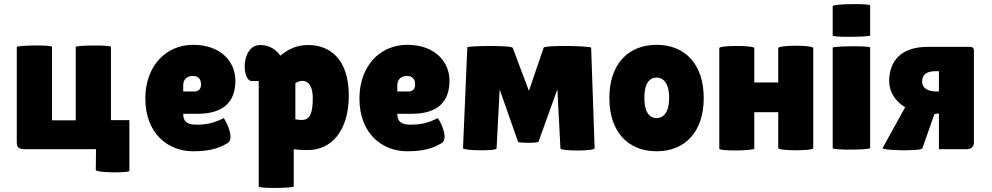

<svg xmlns="http://www.w3.org/2000/svg" viewBox="-20 -729 4846 938"><path d="M449 0 448 101C448 116 612 116 612 106V-142H522V-500C522 -510 350 -508 350 -500V-141H234V-500C234 -511 62 -507 62 -500V-36C62 -9 68 0 108 0Z M1087 -27C1102 -34 1106 -47 1106 -62C1106 -100 1074 -153 1073 -152C1026 -128 989 -120 940 -120C901 -120 875 -130 875 -173H944C1075 -173 1130 -234 1130 -335C1130 -426 1060 -510 924 -510C788 -510 690 -404 690 -248C690 -75 802 10 923 10C999 10 1046 -3 1087 -27ZM962 -316C962 -293 949 -282 929 -282H875V-313C875 -344 898 -358 921 -358C948 -358 962 -344 962 -316Z M1244 -333V182C1244 193 1415 190 1415 182V0L1431 2C1442 3 1459 4 1486 4C1595 4 1684 -86 1684 -262C1684 -441 1591 -509 1486 -509C1422 -509 1384 -484 1349 -457C1349 -458 1318 -509 1252 -509C1155 -509 1161 -333 1210 -333ZM1508 -249C1508 -137 1473 -138 1423 -146V-323C1452 -342 1508 -346 1508 -249Z M2133 -27C2148 -34 2152 -47 2152 -62C2152 -100 2120 -153 2119 -152C2072 -128 2035 -120 1986 -120C1947 -120 1921 -130 1921 -173H1990C2121 -173 2176 -234 2176 -335C2176 -426 2106 -510 1970 -510C1834 -510 1736 -404 1736 -248C1736 -75 1848 10 1969 10C2045 10 2092 -3 2133 -27ZM2008 -316C2008 -293 1995 -282 1975 -282H1921V-313C1921 -344 1944 -358 1967 -358C1994 -358 2008 -344 2008 -316Z M2718 -4C2719 10 2887 10 2885 -5L2868 -496C2867 -505 2640 -509 2636 -496L2564 -285L2485 -495C2480 -509 2263 -505 2263 -498L2242 -5C2241 7 2405 10 2406 -4L2421 -292L2511 -36C2513 -30 2608 -29 2611 -37L2703 -293Z M2957 -250C2957 -85 3048 10 3188 10C3327 10 3418 -85 3418 -250C3418 -415 3327 -510 3188 -510C3048 -510 2957 -415 2957 -250ZM3128 -251C3128 -330 3159 -350 3188 -350C3215 -350 3249 -330 3249 -251C3249 -172 3215 -152 3188 -152C3159 -152 3128 -172 3128 -251Z M3782 -5C3782 8 3953 9 3953 -5V-494C3953 -510 3782 -509 3782 -494V-326H3665V-494C3665 -508 3494 -508 3494 -494V-3C3494 11 3665 7 3665 -3V-181H3782Z M4048 -5C4048 5 4231 4 4231 -6V-497C4231 -506 4048 -504 4048 -496ZM4048 -555C4048 -546 4231 -548 4231 -556V-703C4231 -712 4048 -711 4048 -699Z M4545 -172C4550 -173 4559 -174 4567 -175V0H4703C4723 0 4738 -13 4738 -30V-481C4738 -492 4733 -500 4720 -500H4512C4383 -500 4324 -432 4324 -332C4324 -280 4354 -234 4402 -205L4292 -6C4288 7 4479 10 4486 -4ZM4567 -282H4560C4516 -282 4485 -295 4485 -332C4485 -366 4510 -381 4549 -381H4567Z"/></svg>

Font: Lilita 2
Style: Regular
Weight: 400
Designer: Juan Montoreano
Foundry: Juan Montoreano
Version: Version 2.001